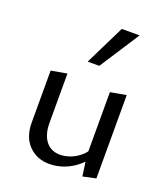

<svg xmlns="http://www.w3.org/2000/svg" viewBox="-132 -801 788 901"><g transform="rotate(20 262.0 -350.0)"><path d="M218 5Q155 5 114.5 -36Q74 -77 74 -150V-409L153 -423V-177Q153 -119 178.5 -86Q204 -53 250 -53Q275 -53 301.5 -63Q328 -73 351.5 -93.5Q375 -114 390 -147L417 -123Q394 -80 361.5 -51.5Q329 -23 292 -9Q255 5 218 5ZM384 7 370 -92V-409L449 -423V-7ZM223 -508 321 -707H410L281 -508Z"/></g></svg>

Font: Ysabeau Office Medium
Style: Regular
Weight: 500
Designer: Christian Thalmann (Catharsis Fonts)
Version: Version 2.001;gftools[0.9.30]; featfreeze: tnum,lnum,ss02